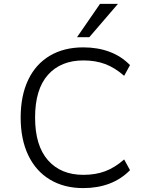

<svg xmlns="http://www.w3.org/2000/svg" viewBox="-20 -956 759 985"><path d="M407 9Q309 9 236.5 -34.5Q164 -78 125 -159.5Q86 -241 86 -353Q86 -465 124.5 -546Q163 -627 235.5 -670Q308 -713 407 -713Q481 -713 541.5 -690.5Q602 -668 647 -622L617 -567Q569 -609 519.5 -627.5Q470 -646 408 -646Q292 -646 226 -572Q160 -498 160 -353Q160 -209 226 -134Q292 -59 408 -59Q470 -59 519.5 -77.5Q569 -96 617 -138L647 -83Q602 -37 541.5 -14Q481 9 407 9ZM375 -765 493 -936H585L438 -765Z"/></svg>

Font: Nunito Sans 6pt Light
Style: Regular
Weight: 300
Version: Version 3.101;gftools[0.9.27]